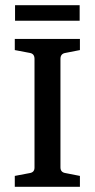

<svg xmlns="http://www.w3.org/2000/svg" viewBox="-20 -720 366 740"><path d="M288 -527 232 -516Q213 -513 213 -493V-75Q213 -56 232 -53L288 -42V0H37V-42L95 -53Q113 -56 113 -74V-493Q113 -513 95 -516L37 -527V-570H288ZM38 -700H287V-640H38Z"/></svg>

Font: Rasa Medium
Style: Regular
Weight: 500
Designer: Anna Giedrys (Yrsa+Rasa design), David Brezina (Yrsa art-direction, Rasa art-direction, design)
Foundry: Rosetta Type Foundry
Version: Version 2.004